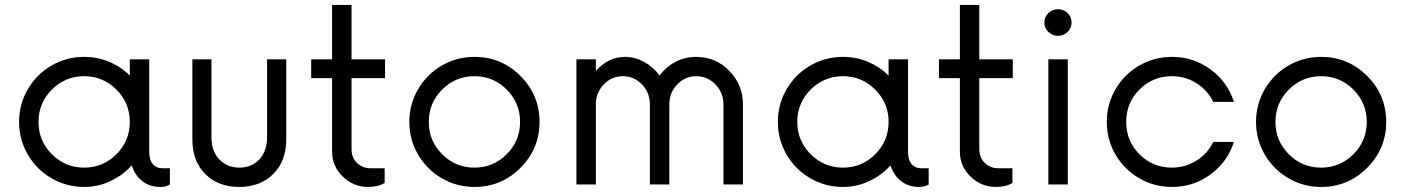

<svg xmlns="http://www.w3.org/2000/svg" viewBox="-20 -737 5614 767"><path d="M627.4 -64.9H658.7V0Q643.6 9.8 621.1 9.8Q578.1 9.8 548.3 -13.4Q518.6 -36.6 506.3 -76.2Q469.7 -36.1 420.4 -13.2Q371.1 9.8 316.4 9.8Q245.6 9.8 185.8 -24.9Q126 -59.6 91.1 -119.4Q56.2 -179.2 56.2 -250Q56.2 -320.8 91.1 -380.6Q126 -440.4 185.8 -475.1Q245.6 -509.8 316.4 -509.8Q369.1 -509.8 416.3 -490Q463.4 -470.2 498.5 -435.1V-500H576.2V-129.9Q576.2 -97.2 590.6 -81.1Q605 -64.9 627.4 -64.9ZM316.4 -67.4Q391.6 -67.4 445.1 -120.8Q498.5 -174.3 498.5 -250Q498.5 -325.7 445.1 -379.2Q391.6 -432.6 316.4 -432.6Q240.7 -432.6 187.3 -379.2Q133.8 -325.7 133.8 -250Q133.8 -174.3 187.3 -120.8Q240.7 -67.4 316.4 -67.4Z M936 9.8Q851.6 9.8 800 -41.7Q748.5 -93.3 748.5 -180.2V-500H824.7V-189Q824.7 -133.3 856 -100.3Q887.2 -67.4 936 -67.4Q985.4 -67.4 1016.1 -100.3Q1046.9 -133.3 1046.9 -189V-500H1123.5V-180.2Q1123.5 -93.8 1071.8 -42Q1020 9.8 936 9.8Z M1518.1 -424.8H1384.3V-141.1Q1384.3 -107.4 1406.2 -86.2Q1428.2 -64.9 1459.5 -64.9H1516.6V-6.3Q1491.7 9.8 1450.7 9.8Q1392.1 9.8 1349.4 -31.5Q1306.6 -72.8 1306.6 -131.3V-424.8H1223.1V-500H1306.6V-717.3H1384.3V-500H1518.1Z M1875.5 9.8Q1804.7 9.8 1744.9 -24.9Q1685.1 -59.6 1650.1 -119.4Q1615.2 -179.2 1615.2 -250Q1615.2 -320.8 1650.1 -380.6Q1685.1 -440.4 1744.9 -475.1Q1804.7 -509.8 1875.5 -509.8Q1982.9 -509.8 2059.1 -433.6Q2135.3 -357.4 2135.3 -250Q2135.3 -142.6 2059.1 -66.4Q1982.9 9.8 1875.5 9.8ZM1875.5 -67.4Q1950.7 -67.4 2004.2 -120.8Q2057.6 -174.3 2057.6 -250Q2057.6 -325.7 2004.2 -379.2Q1950.7 -432.6 1875.5 -432.6Q1799.8 -432.6 1746.3 -379.2Q1692.9 -325.7 1692.9 -250Q1692.9 -174.3 1746.3 -120.8Q1799.8 -67.4 1875.5 -67.4Z M2761.2 -509.8Q2838.9 -509.8 2893.3 -454.1Q2947.8 -398.4 2947.8 -319.8V0H2870.1V-319.8Q2870.1 -366.7 2838.1 -399.7Q2806.2 -432.6 2761.2 -432.6Q2717.3 -432.6 2685.5 -399.7Q2653.8 -366.7 2653.8 -319.8V0H2576.2V-319.8Q2576.2 -366.7 2544.4 -399.7Q2512.7 -432.6 2468.8 -432.6Q2423.3 -432.6 2391.8 -399.7Q2360.4 -366.7 2360.4 -319.8V0H2282.7V-500H2360.4V-453.6Q2410.2 -509.8 2476.6 -509.8Q2516.1 -509.8 2553 -489.7Q2589.8 -469.7 2615.2 -435.1Q2640.6 -470.2 2678.7 -490Q2716.8 -509.8 2761.2 -509.8Z M3658.7 -64.9H3689.9V0Q3674.8 9.8 3652.3 9.8Q3609.4 9.8 3579.6 -13.4Q3549.8 -36.6 3537.6 -76.2Q3501 -36.1 3451.7 -13.2Q3402.3 9.8 3347.7 9.8Q3276.9 9.8 3217 -24.9Q3157.2 -59.6 3122.3 -119.4Q3087.4 -179.2 3087.4 -250Q3087.4 -320.8 3122.3 -380.6Q3157.2 -440.4 3217 -475.1Q3276.9 -509.8 3347.7 -509.8Q3400.4 -509.8 3447.5 -490Q3494.6 -470.2 3529.8 -435.1V-500H3607.4V-129.9Q3607.4 -97.2 3621.8 -81.1Q3636.2 -64.9 3658.7 -64.9ZM3347.7 -67.4Q3422.9 -67.4 3476.3 -120.8Q3529.8 -174.3 3529.8 -250Q3529.8 -325.7 3476.3 -379.2Q3422.9 -432.6 3347.7 -432.6Q3272 -432.6 3218.5 -379.2Q3165 -325.7 3165 -250Q3165 -174.3 3218.5 -120.8Q3272 -67.4 3347.7 -67.4Z M4025.9 -424.8H3892.1V-141.1Q3892.1 -107.4 3914.1 -86.2Q3936 -64.9 3967.3 -64.9H4024.4V-6.3Q3999.5 9.8 3958.5 9.8Q3899.9 9.8 3857.2 -31.5Q3814.5 -72.8 3814.5 -131.3V-424.8H3731V-500H3814.5V-717.3H3892.1V-500H4025.9Z M4207 -593.8Q4184.6 -593.8 4168.2 -609.4Q4151.9 -625 4151.9 -646.5Q4151.9 -669.4 4168 -684.8Q4184.1 -700.2 4207 -700.2Q4229 -700.2 4244.9 -684.8Q4260.7 -669.4 4260.7 -646.5Q4260.7 -625 4244.6 -609.4Q4228.5 -593.8 4207 -593.8ZM4168 0V-500H4245.6V0Z M4661.6 9.8Q4590.8 9.8 4531 -24.9Q4471.2 -59.6 4436.3 -119.4Q4401.4 -179.2 4401.4 -250Q4401.4 -320.8 4436.3 -380.6Q4471.2 -440.4 4531 -475.1Q4590.8 -509.8 4661.6 -509.8Q4748 -509.8 4815.9 -459.7Q4883.8 -409.7 4909.2 -330.1H4826.7Q4804.2 -376.5 4759.8 -404.5Q4715.3 -432.6 4661.6 -432.6Q4585.4 -432.6 4532.2 -379.6Q4479 -326.7 4479 -250Q4479 -173.3 4532.2 -120.4Q4585.4 -67.4 4661.6 -67.4Q4715.3 -67.4 4759.8 -95.5Q4804.2 -123.5 4826.7 -169.9H4909.2Q4883.8 -90.3 4815.9 -40.3Q4748 9.8 4661.6 9.8Z M5257.8 9.8Q5187 9.8 5127.2 -24.9Q5067.4 -59.6 5032.5 -119.4Q4997.6 -179.2 4997.6 -250Q4997.6 -320.8 5032.5 -380.6Q5067.4 -440.4 5127.2 -475.1Q5187 -509.8 5257.8 -509.8Q5365.2 -509.8 5441.4 -433.6Q5517.6 -357.4 5517.6 -250Q5517.6 -142.6 5441.4 -66.4Q5365.2 9.8 5257.8 9.8ZM5257.8 -67.4Q5333 -67.4 5386.5 -120.8Q5439.9 -174.3 5439.9 -250Q5439.9 -325.7 5386.5 -379.2Q5333 -432.6 5257.8 -432.6Q5182.1 -432.6 5128.7 -379.2Q5075.2 -325.7 5075.2 -250Q5075.2 -174.3 5128.7 -120.8Q5182.1 -67.4 5257.8 -67.4Z"/></svg>

Font: Now
Style: Regular
Weight: 400
Designer: Alfredo Marco Pradil
Foundry: Alfredo Marco Pradil
Version: Version 1.002;PS 001.002;hotconv 1.0.88;makeotf.lib2.5.64775